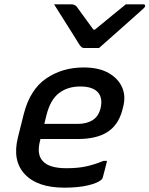

<svg xmlns="http://www.w3.org/2000/svg" viewBox="-20 -857 691 888"><path d="M438 -635H369Q362 -635 357 -639Q352 -643 343 -657Q338 -666 325 -686.5Q312 -707 295 -734Q278 -761 261 -788Q244 -815 230 -837H308Q326 -837 335 -826Q343 -815 362.5 -788Q382 -761 412 -720H419Q467 -759 500.5 -787Q534 -815 562 -837H642Q653 -837 651 -828Q650 -824 645.5 -819.5Q641 -815 624 -800Q609 -787 583.5 -764Q558 -741 529.5 -716Q501 -691 476.5 -669Q452 -647 438 -635ZM367 -545Q437 -545 482 -519.5Q527 -494 545 -452.5Q563 -411 549 -361L545 -345Q526 -277 475.5 -245.5Q425 -214 339 -214H167L166 -209Q148 -143 178 -112Q207 -79 287 -79Q341 -79 379 -87.5Q417 -96 459 -113H475Q471 -94 465.5 -74.5Q460 -55 455 -35Q454 -31 450 -27Q434 -11 388 0Q342 11 278 11Q153 11 94.5 -51.5Q36 -114 63 -222L90 -330Q119 -443 193.5 -494Q268 -545 367 -545ZM351 -457Q293 -457 253 -426.5Q213 -396 195 -325L185 -284H339Q381 -284 408.5 -301.5Q436 -319 445 -356Q457 -406 430 -433Q419 -444 399.5 -450.5Q380 -457 351 -457Z"/></svg>

Font: Recursive Sn Lnr St Med
Style: Italic
Weight: 500
Italic angle: -15°
Version: Version 1.079;hotconv 1.0.112;makeotfexe 2.5.65598; ttfautoh